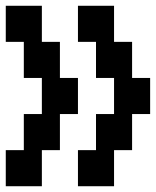

<svg xmlns="http://www.w3.org/2000/svg" viewBox="-20 -895 540 665"><path d="M0 -375H62.5V-500H125V-625H62.5V-750H0V-875H125V-750H187.5V-625H250V-500H187.5V-375H125V-250H0ZM250 -875H375V-750H437.5V-625H500V-500H437.5V-375H375V-250H250V-375H312.5V-500H375V-625H312.5V-750H250Z"/></svg>

Font: Amiga Topaz Unicode Rus
Style: Regular
Weight: 400
Designer: dMG of Trueschool and Divine Stylers
Foundry: dMG of Trueschool and Divine Stylers
Version: Version 1.1